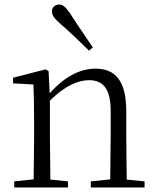

<svg xmlns="http://www.w3.org/2000/svg" viewBox="-20 -830 695 850"><path d="M391 -620C358 -669 323 -719 292 -768C271 -799 258 -810 241 -810C225 -810 210 -799 210 -779C210 -763 220 -748 249 -723C290 -688 332 -647 374 -606ZM467 0H620V-27L541 -35L539 -227V-338C539 -474 489 -526 403 -526C337 -526 269 -494 200 -417L195 -515L182 -523L38 -486V-461L128 -456C130 -406 131 -353 131 -285V-227L129 -36L43 -27V0H281V-27L203 -35L201 -227V-384C271 -455 331 -475 374 -475C434 -475 470 -440 470 -339V-227L468 -36L382 -27V0Z"/></svg>

Font: Source Han Serif CN Light
Style: Regular
Weight: 300
Designer: Ryoko NISHIZUKA 西塚涼子 (kana & ideographs); Frank Grießhammer (Latin, Greek & Cyrillic); Wenlong ZHANG 张文龙 (bopomofo); San
Foundry: Adobe
Version: Version 2.003;hotconv 1.1.1;makeotfexe 2.6.0